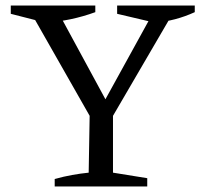

<svg xmlns="http://www.w3.org/2000/svg" viewBox="-20 -675 743 695"><path d="M326 -218 95 -624V-645H183L375 -291H348L543 -645H604L605 -626L367 -218ZM178 0V-27Q210 -36 240.5 -41.5Q271 -47 301 -50L305 -285H389V-50L513 -30V0ZM144 -593 19 -625V-655H325V-631Q281 -615 236 -605.5Q191 -596 144 -593ZM540 -593 404 -625V-655H685V-631Q650 -615 614 -605.5Q578 -596 540 -593Z"/></svg>

Font: Piazzolla Thin
Style: Regular
Weight: 400
Version: Version 2.001